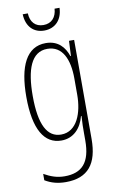

<svg xmlns="http://www.w3.org/2000/svg" viewBox="-103 -772 638 1068"><g transform="rotate(-10 215.5 -238.5)"><path d="M313 -719H285C282 -671 255 -640 209 -640C163 -640 136 -670 134 -719H105C108 -646 151 -609 208 -609C270 -609 311 -652 313 -719ZM203 -539C94 -539 45 -436 45 -263C45 -78 100 10 196 10C265 10 309 -39 326 -105H329C326 -65 326 -38 326 -8V33C326 157 277 209 179 209C135 209 101 196 63 175V211C98 232 135 242 180 242C306 242 362 170 362 30V-529H333L329 -444H326C309 -495 273 -539 203 -539ZM206 -506C292 -506 326 -424 326 -318V-225C326 -126 291 -23 200 -23C122 -23 81 -98 81 -262C81 -410 115 -506 206 -506Z"/></g></svg>

Font: Noto Sans Bengali ExtraCondensed ExtraLight
Style: Regular
Weight: 200
Width: 2
Designer: Joana Ranito - Universal Thirst; Jelle Bosma - Monotype Design Team
Foundry: Universal Thirst ehf.
Version: Version 3.000